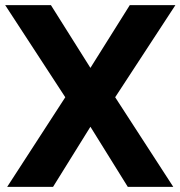

<svg xmlns="http://www.w3.org/2000/svg" viewBox="-27 -730 705 750"><path d="M171.9 -710 326.2 -464.8 480 -710H658.2L422.9 -350.1L649.9 0H472.2L326.2 -234.9L180.2 0H1L228 -350.1L-6.8 -710Z"/></svg>

Font: Rawline ExtraBold
Style: Regular
Weight: 800
Designer: Matt McInerney, Pablo Impallari, Rodrigo Fuenzalida
Foundry: Matt McInerney, Pablo Impallari, Rodrigo Fuenzalida
Version: Version 4.020;PS 004.020;hotconv 1.0.88;makeotf.lib2.5.64775